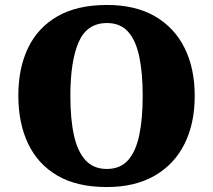

<svg xmlns="http://www.w3.org/2000/svg" viewBox="-20 -745 860 775"><path d="M411 10Q291 10 212 -36Q133 -82 93.5 -165Q54 -248 54 -359Q54 -470 93.5 -552Q133 -634 212.5 -679.5Q292 -725 412 -725Q526 -725 605 -679.5Q684 -634 725 -551.5Q766 -469 766 -358Q766 -247 725 -164.5Q684 -82 604.5 -36Q525 10 411 10ZM411 -63Q465 -63 496.5 -98Q528 -133 542 -199Q556 -265 556 -358Q556 -451 542 -517Q528 -583 496.5 -617.5Q465 -652 412 -652Q331 -652 297.5 -575Q264 -498 264 -358Q264 -265 278.5 -199Q293 -133 325.5 -98Q358 -63 411 -63Z"/></svg>

Font: Noto Serif Armenian Black
Style: Regular
Weight: 900
Version: Version 2.007